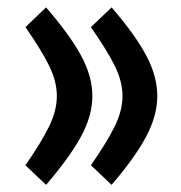

<svg xmlns="http://www.w3.org/2000/svg" viewBox="-20 -497 501 531"><path d="M231.4 -40Q274.9 -102.5 296.9 -146.7Q318.8 -190.9 318.8 -231.4Q318.8 -272 296.9 -315.9Q274.9 -359.9 231.4 -421.9L288.6 -476.6Q352.5 -402.8 383.8 -344.7Q415 -286.6 415 -231.4Q415 -176.8 383.8 -118.4Q352.5 -60.1 288.6 14.2ZM50.3 -40Q93.8 -102.5 115.5 -146.7Q137.2 -190.9 137.2 -231.4Q137.2 -272 115.5 -315.9Q93.8 -359.9 50.3 -421.9L107.4 -476.6Q171.4 -402.8 203.4 -344.7Q235.4 -286.6 235.4 -231.4Q235.4 -176.3 203.4 -118.2Q171.4 -60.1 107.4 14.2Z"/></svg>

Font: Vazirmatn UI NL Medium
Style: Regular
Weight: 500
Designer: Saber Rastikerdar
Foundry: Saber Rastikerdar
Version: Version 33.003